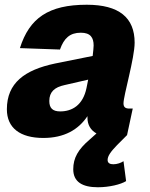

<svg xmlns="http://www.w3.org/2000/svg" viewBox="-20 -570 631 810"><path d="M393 220C441 220 490 208 512 194L501 110C491 117 474 123 458 123C444 123 434 118 434 105C434 88 447 70 474 42L516 0L540 -112H526C510 -112 501 -117 501 -134C501 -167 548 -325 548 -390C548 -496 482 -550 346 -550C185 -550 104 -494 64 -367L233 -361C250 -409 275 -432 321 -432C362 -432 375 -411 375 -378C375 -368 373 -353 371 -334L212 -302C84 -275 9 -220 9 -109C9 -30 65 12 163 12C251 12 311 -23 349 -80C349 -78 349 -75 349 -73C349 -44 362 -21 387 -7L358 19C310 60 289 96 289 144C289 197 327 220 393 220ZM188 -144C188 -182 210 -202 252 -211L352 -234C349 -221 347 -209 345 -199C330 -126 284 -100 234 -100C202 -100 188 -114 188 -144Z"/></svg>

Font: Geist ExtraBold
Style: Italic
Weight: 800
Italic angle: -12°
Designer: Basement.studio, Andrés Briganti, Mateo Zaragoza
Foundry: Basement.studio, Vercel, Andrés Briganti, Guido Ferreyra, Mateo Zaragoza
Version: Version 1.500